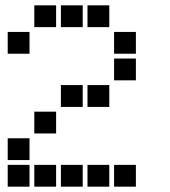

<svg xmlns="http://www.w3.org/2000/svg" viewBox="-20 -711 640 722"><path d="M110 -691Q109 -691 109 -691Q109 -691 109 -690V-610Q109 -609 109 -609Q109 -609 110 -609H190Q191 -609 191 -609Q191 -609 191 -610V-690Q191 -691 191 -691Q191 -691 190 -691ZM210 -691Q209 -691 209 -691Q209 -691 209 -690V-610Q209 -609 209 -609Q209 -609 210 -609H290Q291 -609 291 -609Q291 -609 291 -610V-690Q291 -691 291 -691Q291 -691 290 -691ZM310 -691Q309 -691 309 -691Q309 -691 309 -690V-610Q309 -609 309 -609Q309 -609 310 -609H390Q391 -609 391 -609Q391 -609 391 -610V-690Q391 -691 391 -691Q391 -691 390 -691ZM10 -591Q9 -591 9 -591Q9 -591 9 -590V-510Q9 -509 9 -509Q9 -509 10 -509H90Q91 -509 91 -509Q91 -509 91 -510V-590Q91 -591 91 -591Q91 -591 90 -591ZM410 -591Q409 -591 409 -591Q409 -591 409 -590V-510Q409 -509 409 -509Q409 -509 410 -509H490Q491 -509 491 -509Q491 -509 491 -510V-590Q491 -591 491 -591Q491 -591 490 -591ZM410 -491Q409 -491 409 -491Q409 -491 409 -490V-410Q409 -409 409 -409Q409 -409 410 -409H490Q491 -409 491 -409Q491 -409 491 -410V-490Q491 -491 491 -491Q491 -491 490 -491ZM210 -391Q209 -391 209 -391Q209 -391 209 -390V-310Q209 -309 209 -309Q209 -309 210 -309H290Q291 -309 291 -309Q291 -309 291 -310V-390Q291 -391 291 -391Q291 -391 290 -391ZM310 -391Q309 -391 309 -391Q309 -391 309 -390V-310Q309 -309 309 -309Q309 -309 310 -309H390Q391 -309 391 -309Q391 -309 391 -310V-390Q391 -391 391 -391Q391 -391 390 -391ZM110 -291Q109 -291 109 -291Q109 -291 109 -290V-210Q109 -209 109 -209Q109 -209 110 -209H190Q191 -209 191 -209Q191 -209 191 -210V-290Q191 -291 191 -291Q191 -291 190 -291ZM10 -191Q9 -191 9 -191Q9 -191 9 -190V-110Q9 -109 9 -109Q9 -109 10 -109H90Q91 -109 91 -109Q91 -109 91 -110V-190Q91 -191 91 -191Q91 -191 90 -191ZM10 -91Q9 -91 9 -91Q9 -91 9 -90V-10Q9 -9 9 -9Q9 -9 10 -9H90Q91 -9 91 -9Q91 -9 91 -10V-90Q91 -91 91 -91Q91 -91 90 -91ZM110 -91Q109 -91 109 -91Q109 -91 109 -90V-10Q109 -9 109 -9Q109 -9 110 -9H190Q191 -9 191 -9Q191 -9 191 -10V-90Q191 -91 191 -91Q191 -91 190 -91ZM210 -91Q209 -91 209 -91Q209 -91 209 -90V-10Q209 -9 209 -9Q209 -9 210 -9H290Q291 -9 291 -9Q291 -9 291 -10V-90Q291 -91 291 -91Q291 -91 290 -91ZM310 -91Q309 -91 309 -91Q309 -91 309 -90V-10Q309 -9 309 -9Q309 -9 310 -9H390Q391 -9 391 -9Q391 -9 391 -10V-90Q391 -91 391 -91Q391 -91 390 -91ZM410 -91Q409 -91 409 -91Q409 -91 409 -90V-10Q409 -9 409 -9Q409 -9 410 -9H490Q491 -9 491 -9Q491 -9 491 -10V-90Q491 -91 491 -91Q491 -91 490 -91Z"/></svg>

Font: Doto Black ExtraBold
Style: Regular
Weight: 800
Monospace: yes
Version: Version 1.000